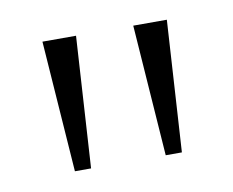

<svg xmlns="http://www.w3.org/2000/svg" viewBox="-39 -761 369 304"><g transform="rotate(-10 145.0 -608.5)"><path d="M60 -503 45 -714H99L86 -503ZM206 -503 191 -714H245L232 -503Z"/></g></svg>

Font: Noto Serif Georgian SemiCondensed ExtraLight
Style: Regular
Weight: 200
Width: 4
Designer: Monotype Design Team, Akaki Razmadze
Foundry: Google LLC
Version: Version 2.003; ttfautohint (v1.8.4.7-5d5b)